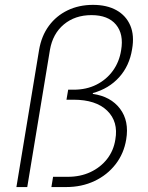

<svg xmlns="http://www.w3.org/2000/svg" viewBox="-20 -757 600 777"><path d="M46.4 0 138.2 -555.2Q147.9 -611.8 177.7 -652.3Q207.5 -692.9 253.4 -715.1Q299.3 -737.3 356.4 -737.3Q412.6 -737.3 451.4 -715.6Q490.2 -693.8 507.3 -653.8Q524.4 -613.8 514.6 -558.1Q503.9 -490.7 462.4 -444.6Q420.9 -398.4 356 -380.4L355.5 -377Q428.2 -366.7 465.8 -316.9Q503.4 -267.1 490.7 -192.4Q481.4 -135.7 447.8 -92.3Q414.1 -48.8 362.5 -24.4Q311 0 247.6 0H188L194.8 -41.5H254.9Q305.2 -41.5 345.9 -60.5Q386.7 -79.6 413.3 -113.5Q439.9 -147.5 446.8 -192.4Q459.5 -264.6 413.8 -309.1Q368.2 -353.5 277.3 -353.5H249L255.9 -394H277.8Q329.6 -394 370.1 -414.3Q410.6 -434.6 436.8 -470.7Q462.9 -506.8 470.2 -553.7Q481.4 -618.7 449.5 -657.2Q417.5 -695.8 350.1 -695.8Q283.7 -695.8 238.5 -658.2Q193.4 -620.6 182.1 -555.2L90.3 0Z"/></svg>

Font: Inter 24pt ExtraLight
Style: Italic
Weight: 250
Italic angle: -9.3988°
Version: Version 4.001;git-66647c0bb